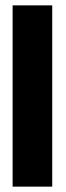

<svg xmlns="http://www.w3.org/2000/svg" viewBox="-20 -695 246 715"><path d="M27 0V-675H174.5V0Z"/></svg>

Font: Anybody Condensed Regular
Style: Bold
Weight: 700
Width: 3
Designer: Tyler Finck
Foundry: Etcetera Type Company
Version: Version 1.010; ttfautohint (v1.8.3) -l 8 -r 50 -G 200 -x 14 